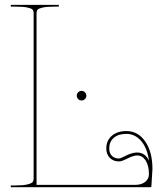

<svg xmlns="http://www.w3.org/2000/svg" viewBox="-20 -780 685 800"><path d="M305.7 -367.2Q299.8 -373 299.8 -381.3Q299.8 -389.6 305.7 -395.5Q311.5 -401.4 319.8 -401.4Q328.1 -401.4 334 -395.5Q339.8 -389.6 339.8 -381.3Q339.8 -373 334 -367.2Q328.1 -361.3 319.8 -361.3Q311.5 -361.3 305.7 -367.2ZM600.6 -111.3Q593.3 -163.6 567.9 -192.9Q542.5 -222.2 506.3 -222.2Q472.7 -222.2 453.9 -205.6Q435.1 -189 435.1 -161.6Q435.1 -142.1 446 -130.9Q457 -119.6 476.1 -119.6Q481.4 -119.6 506.1 -132.1Q530.8 -144.5 551.8 -144.5Q584 -144.5 600.6 -111.3ZM24.9 -759.8H225.1V-752.4H207.5Q175.8 -752.4 158.7 -748.8Q141.6 -745.1 137 -740Q132.3 -734.9 132.3 -726.1V-9.8H544.4Q569.3 -9.8 585 -22.2Q600.6 -34.7 600.6 -54.7Q600.6 -89.8 586.9 -111.1Q573.2 -132.3 551.8 -132.3Q536.1 -132.3 511.7 -119.9Q487.3 -107.4 476.1 -107.4Q452.1 -107.4 437.5 -122.3Q422.9 -137.2 422.9 -161.6Q422.9 -194.3 445.8 -214.1Q468.8 -233.9 506.3 -233.9Q555.2 -233.9 585.2 -190.4Q615.2 -147 615.2 -75.7Q615.2 -73.2 610.8 -4.4Q610.8 0 606 0H24.9V-7.3H44.9Q77.1 -7.3 94.5 -11.7Q111.8 -16.1 116 -21.5Q120.1 -26.9 120.1 -35.6V-726.1Q120.1 -734.9 115.5 -740Q110.8 -745.1 93.8 -748.8Q76.7 -752.4 44.9 -752.4H24.9Z"/></svg>

Font: ZnikomitNo24
Style: Thin
Weight: 300
Designer: gluk
Foundry: gluk
Version: Version 0.55